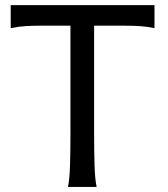

<svg xmlns="http://www.w3.org/2000/svg" viewBox="-20 -733 658 753"><path d="M585.9 -712.9V-622.6Q556.6 -628.9 528.1 -630.6Q499.5 -632.3 466.3 -632.3H349.1V-212.4Q349.1 -140.1 350.8 -84.7Q352.5 -29.3 358.9 0H246.6Q252.9 -29.3 254.6 -84.7Q256.3 -140.1 256.3 -212.4V-632.3H141.6Q108.9 -632.3 80.1 -630.6Q51.3 -628.9 22 -622.6V-712.9Z"/></svg>

Font: Andika Compact
Style: Regular
Weight: 400
Designer: Victor Gaultney, Annie Olsen, Julie Remington, Don Collingsworth, Eric Hays, Becca Hirsbrunner
Foundry: SIL International
Version: Version 5.000 ; LnSpcTght